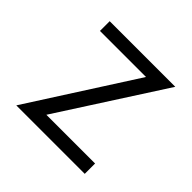

<svg xmlns="http://www.w3.org/2000/svg" viewBox="-131 -631 763 763"><g transform="rotate(45 250.0 -249.5)"><path d="M447.3 -498.5 163.6 -57.6H437.5V0.5H52.7L337.4 -443.8H78.6V-498.5Z"/></g></svg>

Font: Kawthoolei
Style: Regular
Weight: 400
Designer: Moe Zed
Foundry: Moe Zed
Version: Version 1.000;July 10, 2024;FontCreator 14.0.0.2901 32-bit